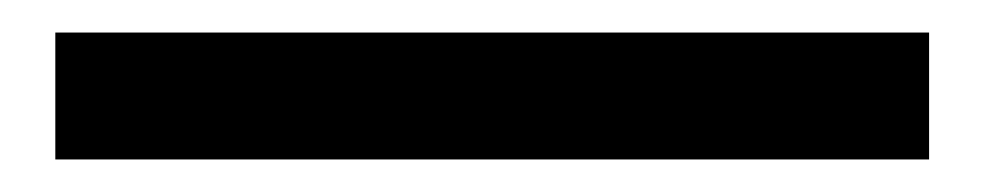

<svg xmlns="http://www.w3.org/2000/svg" viewBox="-20 53 605 118"><path d="M14 151V73H551V151Z"/></svg>

Font: Noto Sans JP Thin SemiBold
Style: Regular
Weight: 600
Version: Version 2.004-H2;hotconv 1.0.118;makeotfexe 2.5.65603